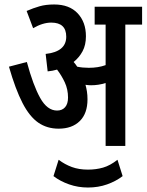

<svg xmlns="http://www.w3.org/2000/svg" viewBox="-20 -652 655 858"><path d="M371 -208Q371 -145 336.5 -111Q302 -77 242 -77Q190 -77 151 -104Q112 -131 80.5 -192Q49 -253 20 -354L100 -375Q128 -271 159.5 -214.5Q191 -158 235 -158Q258 -158 271 -173Q284 -188 284 -216Q284 -253 269.5 -284Q255 -315 235 -341Q215 -335 193 -333L184 -411Q276 -421 276 -488Q276 -551 209 -551Q171 -551 128 -526L99 -603Q129 -616 157 -624Q185 -632 222 -632Q290 -632 327 -592.5Q364 -553 364 -490Q364 -451 349 -423Q334 -395 309 -375Q318 -365 325 -354Q349 -349 377 -349Q419 -349 452 -361V-542H403V-622H615V-542H540V0H452V-281Q436 -276 420 -273.5Q404 -271 387 -271Q376 -271 362 -273Q366 -259 368.5 -243Q371 -227 371 -208ZM373 186Q329 186 289 172Q249 158 219 135L242 62Q270 83 301.5 94.5Q333 106 373 106Q409 106 440.5 97Q472 88 505 62L528 135Q498 158 458.5 172Q419 186 373 186Z"/></svg>

Font: Noto Sans ExtraCondensed Medium
Style: Italic
Weight: 500
Width: 2
Italic angle: -12°
Designer: Monotype Design Team
Foundry: Monotype Imaging Inc.
Version: Version 2.013; ttfautohint (v1.8.4.7-5d5b)